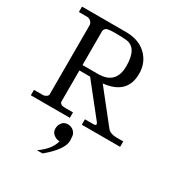

<svg xmlns="http://www.w3.org/2000/svg" viewBox="-236 -898 1294 1380"><g transform="rotate(30 410.5 -208.0)"><path d="M448 141Q448 215 322 320H275Q366 258 384 183Q381 183 378 183Q357 183 334.5 165.5Q312 148 312 118.5Q312 89 329.5 68Q347 47 375 47Q403 47 423 64Q443 81 445.5 105.5Q448 130 448 141ZM725 -45H781V0H463V-45H533Q554 -45 554 -55Q554 -62 546 -72L342 -329H253V-74Q253 -45 298 -45H364V0H40V-45H112Q127 -45 140.5 -53.5Q154 -62 154 -74V-646Q154 -663 140.5 -677Q127 -691 106 -691H40V-736H403Q512 -736 574.5 -675.5Q637 -615 637 -523Q637 -352 445 -332L651 -72Q674 -45 725 -45ZM253 -651V-374H382Q530 -374 530 -524.5Q530 -675 437 -687Q406 -691 342 -691Q278 -691 265.5 -679.5Q253 -668 253 -651Z"/></g></svg>

Font: Sawarabi Mincho
Style: Regular
Weight: 400
Version: Version 1.00